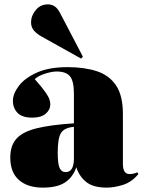

<svg xmlns="http://www.w3.org/2000/svg" viewBox="-20 -844 653 878"><path d="M176 14Q106 14 66.5 -21Q27 -56 27 -123Q27 -178 55 -209.5Q83 -241 146.5 -257Q210 -273 318 -280V-416Q318 -472 300.5 -494.5Q283 -517 239 -517Q217 -517 185.5 -507Q154 -497 139 -482Q172 -445 187 -423.5Q202 -402 206 -389.5Q210 -377 210 -367Q210 -342 189 -324Q168 -306 128 -306Q81 -306 60 -328Q39 -350 39 -383Q39 -415 66 -451Q93 -487 148.5 -512Q204 -537 289 -537Q364 -537 421 -519Q478 -501 510 -454.5Q542 -408 542 -322V-95Q542 -48 572 -48Q591 -48 608 -56L613 -48Q582 -11 542 1.5Q502 14 468 14Q406 14 374 -12Q342 -38 329 -79Q313 -33 277 -9.5Q241 14 176 14ZM280 -57Q300 -57 309 -73.5Q318 -90 318 -118V-264Q274 -260 259 -236Q244 -212 244 -147Q244 -95 252.5 -76Q261 -57 280 -57ZM351 -576 170 -677Q147 -690 134.5 -705Q122 -720 122 -742Q122 -772 143.5 -798Q165 -824 199 -824Q216 -824 230 -815Q244 -806 257 -780L359 -585Z"/></svg>

Font: Display Black
Style: Regular
Weight: 900
Designer: Latin by Veronika Burian and Jose Scaglione. Greek by Irene Vlachou. Cyrillic by Vera Evstafieva.
Foundry: TypeTogether
Version: Version 3.002